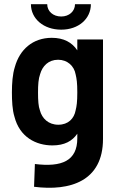

<svg xmlns="http://www.w3.org/2000/svg" viewBox="-20 -701 572 919"><path d="M231 -5C289 -5 326 -26 350 -61V-39C350 69 276 100 147 84L143 193C316 215 473 166 473 -36V-512H350V-460C325 -498 285 -520 228 -520C137 -520 74 -464 51 -380C40 -346 37 -301 37 -259C37 -219 39 -175 49 -143C74 -44 153 -5 231 -5ZM128 -681C128 -611 189 -559 273 -559C356 -559 415 -611 415 -681H339C339 -647 311 -622 273 -622C234 -622 206 -647 206 -681ZM162 -258C162 -296 164 -324 172 -346C183 -385 212 -415 258 -415C303 -415 335 -385 342 -345C347 -324 350 -304 350 -259C350 -213 347 -193 342 -173C335 -134 307 -104 259 -104C212 -104 181 -134 171 -173C164 -191 162 -220 162 -258Z"/></svg>

Font: Vanilla Cream
Style: Bold
Weight: 700
Designer: Jeremy Tribby, Jinavaṁso
Foundry: Tribby Type
Version: Version 1.422;Glyphs 3.1.2 (3151)